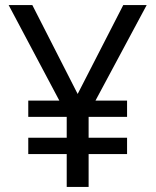

<svg xmlns="http://www.w3.org/2000/svg" viewBox="-20 -734 612 754"><path d="M285 -365 464 -714H556L355 -339H479V-275H328V-193H479V-129H328V0H242V-129H91V-193H242V-275H91V-339H213L14 -714H107Z"/></svg>

Font: Noto Sans Ugaritic
Style: Regular
Weight: 400
Designer: Monotype Design Team
Foundry: Monotype Imaging Inc.
Version: Version 2.001; ttfautohint (v1.8.4.7-5d5b)